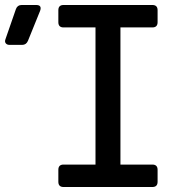

<svg xmlns="http://www.w3.org/2000/svg" viewBox="-133 -750 753 770"><path d="M-95 -570Q-105 -570 -110 -576.5Q-115 -583 -111 -593L-69 -714Q-63 -730 -46 -730H12Q36 -730 28 -707L-21 -586Q-28 -570 -44 -570ZM122 0Q101 0 101 -21V-69Q101 -90 122 -90H250V-640H122Q101 -640 101 -661V-709Q101 -730 122 -730H478Q499 -730 499 -709V-661Q499 -640 478 -640H350V-90H478Q499 -90 499 -69V-21Q499 0 478 0Z"/></svg>

Font: Pitagon Sans Mono Medium
Style: Regular
Weight: 500
Monospace: yes
Designer: Travis Tran
Foundry: Pitagon
Version: Version 1.001; ttfautohint (v1.8.4.7-5d5b);gftools[0.9.26]